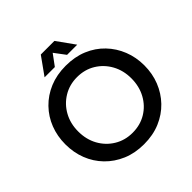

<svg xmlns="http://www.w3.org/2000/svg" viewBox="-226 -1061 1256 1256"><g transform="rotate(-45 401.5 -433.5)"><path d="M401 13Q318 13 251 -15.5Q184 -44 135.5 -94Q87 -144 61.5 -209.5Q36 -275 36 -351Q36 -426 61.5 -491.5Q87 -557 135.5 -607Q184 -657 251 -685Q318 -713 401 -713Q485 -713 552 -685Q619 -657 667 -607Q715 -557 741 -491.5Q767 -426 767 -351Q767 -275 741 -209.5Q715 -144 667 -94Q619 -44 552 -15.5Q485 13 401 13ZM401 -93Q472 -93 527.5 -126.5Q583 -160 615 -218.5Q647 -277 647 -351Q647 -424 615 -482Q583 -540 527.5 -574Q472 -608 401 -608Q331 -608 275 -574Q219 -540 187 -482Q155 -424 155 -351Q155 -277 187 -219Q219 -161 275 -127Q331 -93 401 -93ZM250 -757 338 -880H464L552 -757H458L401 -833L345 -757Z"/></g></svg>

Font: MuseoModerno Medium
Style: Regular
Weight: 500
Designer: Pablo Cosgaya, Héctor Gatti, Marcela Romero, and the Authors of The MuseoModerno Project.
Foundry: Omnibus-Type Team
Version: Version 1.001